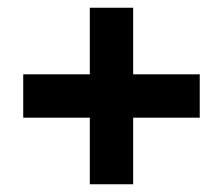

<svg xmlns="http://www.w3.org/2000/svg" viewBox="-20 -605 576 496"><path d="M212 -129V-301H40V-413H212V-585H324V-413H496V-301H324V-129Z"/></svg>

Font: Big Shoulders Display Thin Black
Style: Regular
Weight: 900
Version: Version 2.002